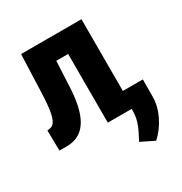

<svg xmlns="http://www.w3.org/2000/svg" viewBox="-171 -655 936 987"><g transform="rotate(-30 297.5 -161.5)"><path d="M345.2 -528.3V-407.7H129.9V-528.3ZM451.7 -528.3V0H303.2V-528.3ZM93.3 -528.3H238.8L225.6 -258.3Q223.1 -201.7 214.4 -158.7Q205.6 -115.7 191.2 -85.4Q176.8 -55.2 157.2 -36.4Q137.7 -17.6 113.3 -8.8Q88.9 0 60.1 0H16.1L14.2 -120.6L29.3 -122.6Q40 -124 48.8 -131.3Q57.6 -138.7 63.7 -152.3Q69.8 -166 74 -187Q78.1 -208 80.8 -237.1Q83.5 -266.1 85 -303.2ZM570.3 -102.5 569.8 -2.4Q569.8 55.2 541.7 111.8Q513.7 168.5 471.7 204.6L393.1 166Q404.3 143.6 416.3 120.8Q428.2 98.1 436.5 70.3Q444.8 42.5 444.8 5.9V-102.5Z"/></g></svg>

Font: Roboto Condensed ExtraBold
Style: Regular
Weight: 800
Designer: Christian Robertson
Foundry: Google
Version: Version 3.008; 2023